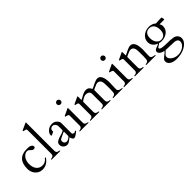

<svg xmlns="http://www.w3.org/2000/svg" viewBox="118 -1973 3455 3455"><g transform="rotate(-45 1845.5 -245.5)"><path d="M411 -111C410 -111 408 -110 405 -106C402 -104 399 -100 395 -95C372 -67 336 -41 287 -41C258 -41 234 -46 214 -57C157 -87 128 -148 128 -234C128 -318 166 -385 224 -414C238 -419 252 -422 267 -422C275 -422 282 -420 288 -418C301 -411 314 -402 322 -391C338 -378 350 -360 378 -360C401 -360 417 -369 417 -394C417 -397 416 -400 415 -403C404 -436 366 -452 324 -452C312 -453 301 -453 290 -453C123 -453 44 -363 44 -193C44 -134 65 -82 95 -50C125 -14 170 13 231 13C320 13 379 -34 419 -91C420 -92 421 -94 422 -96V-101C422 -106 416 -111 411 -111Z M670 -19C640 -23 618 -38 618 -74V-792C617 -799 614 -803 609 -803C608 -803 607 -803 606 -802L602 -800L477 -742C474 -740 472 -738 472 -736C470 -735 470 -733 470 -732C470 -725 473 -724 477 -722C503 -715 541 -716 541 -683V-74C541 -39 518 -23 488 -19C480 -18 466 -15 466 -8C466 -3 468 -1 471 0H688C691 -1 693 -3 693 -8C693 -15 679 -18 670 -19Z M1060 -81V-338C1060 -353 1056 -368 1050 -382C1027 -422 989 -453 927 -453C878 -453 838 -434 812 -408C790 -389 769 -358 769 -322C769 -319 770 -315 770 -312C772 -308 774 -306 777 -306C788 -310 805 -316 817 -322C827 -327 843 -334 849 -340L848 -342V-348C847 -351 847 -353 847 -355V-359C847 -391 868 -406 888 -416C896 -418 902 -419 908 -419C921 -419 932 -416 941 -412C965 -396 984 -373 984 -334V-240C984 -238 984 -236 982 -234C982 -231 978 -229 973 -226C951 -214 935 -205 906 -198C876 -191 852 -183 832 -175C792 -157 758 -140 758 -87C758 -72 761 -58 767 -46C783 -15 816 12 861 12C895 12 909 -5 934 -20C947 -30 963 -41 982 -56C983 -56 984 -54 984 -52C986 -48 987 -44 988 -39C996 -18 1006 13 1035 13C1061 13 1074 -1 1094 -12C1105 -20 1118 -29 1134 -41C1142 -45 1144 -49 1144 -60V-66C1143 -68 1142 -69 1139 -69C1137 -69 1135 -68 1133 -66C1123 -61 1115 -53 1099 -53C1080 -53 1060 -63 1060 -81ZM835 -97C835 -112 837 -122 843 -130L852 -139C856 -142 860 -145 865 -148L978 -201C979 -202 979 -202 980 -202C983 -201 984 -199 984 -196V-97C984 -90 980 -82 974 -75C955 -59 926 -37 894 -37C877 -37 863 -44 854 -54C843 -63 835 -78 835 -97Z M1190 0H1408C1411 -1 1413 -3 1413 -8C1413 -15 1399 -18 1390 -19C1360 -23 1337 -39 1337 -74V-441C1337 -449 1334 -453 1329 -453C1328 -453 1327 -453 1326 -452L1322 -450L1197 -391C1194 -390 1192 -388 1192 -386C1190 -384 1190 -382 1190 -381C1190 -378 1190 -376 1192 -374C1214 -363 1261 -367 1261 -333V-74C1261 -39 1237 -23 1208 -19C1199 -18 1185 -15 1185 -8C1185 -3 1187 -1 1190 0ZM1294 -590C1319 -590 1339 -613 1339 -638C1339 -657 1325 -677 1310 -682C1305 -686 1299 -687 1293 -687C1263 -687 1241 -667 1241 -638C1241 -608 1264 -590 1294 -590Z M1458 -8C1457 -3 1459 -1 1462 0H1680C1683 -1 1685 -3 1685 -8C1685 -17 1672 -18 1662 -20C1654 -20 1646 -23 1639 -26C1621 -33 1609 -49 1609 -76V-336C1621 -350 1646 -364 1665 -374C1682 -384 1707 -396 1729 -396C1792 -396 1823 -370 1823 -319V-76C1823 -61 1820 -50 1815 -42C1805 -30 1789 -20 1770 -20C1760 -17 1748 -18 1748 -8C1747 -3 1749 -1 1752 0H1970C1973 -1 1975 -3 1975 -8C1975 -17 1962 -18 1952 -20C1944 -20 1936 -23 1929 -26C1911 -33 1899 -49 1899 -76V-339C1901 -345 1906 -351 1912 -353C1946 -369 1969 -377 1997 -390C2011 -393 2018 -396 2030 -396C2104 -396 2114 -329 2114 -257C2114 -236 2114 -218 2115 -201V-154C2115 -127 2113 -102 2111 -80C2111 -65 2108 -53 2103 -44C2094 -32 2078 -20 2059 -20C2049 -18 2036 -17 2036 -8C2036 -3 2038 -1 2041 0H2276C2279 -1 2281 -3 2281 -8C2281 -11 2279 -14 2276 -15C2253 -23 2223 -20 2207 -36C2195 -44 2187 -57 2187 -76V-104C2187 -157 2192 -197 2192 -247C2192 -259 2191 -272 2191 -288C2186 -320 2184 -351 2173 -376C2162 -416 2132 -453 2083 -453C2078 -453 2074 -453 2069 -452C2064 -452 2059 -451 2053 -450C2037 -445 2022 -439 2005 -432C1972 -415 1940 -403 1904 -382C1902 -382 1900 -381 1897 -381C1894 -381 1889 -385 1888 -388L1884 -392C1883 -394 1882 -395 1882 -396C1865 -429 1842 -453 1791 -453C1758 -453 1731 -440 1705 -430C1677 -414 1649 -399 1620 -383C1617 -382 1615 -381 1613 -381C1610 -381 1609 -382 1609 -384V-465C1609 -473 1606 -477 1601 -477C1600 -477 1599 -477 1598 -476L1594 -474L1469 -415C1466 -414 1465 -412 1463 -410C1463 -408 1462 -406 1462 -405C1462 -402 1463 -400 1463 -398C1465 -398 1466 -397 1468 -396C1475 -394 1483 -392 1490 -390C1510 -387 1533 -380 1533 -356V-75C1533 -60 1530 -49 1525 -42C1515 -30 1499 -20 1480 -20C1470 -17 1458 -18 1458 -8Z M2316 0H2534C2537 -1 2539 -3 2539 -8C2539 -15 2525 -18 2516 -19C2486 -23 2463 -39 2463 -74V-441C2463 -449 2460 -453 2455 -453C2454 -453 2453 -453 2452 -452L2448 -450L2323 -391C2320 -390 2318 -388 2318 -386C2316 -384 2316 -382 2316 -381C2316 -378 2316 -376 2318 -374C2340 -363 2387 -367 2387 -333V-74C2387 -39 2363 -23 2334 -19C2325 -18 2311 -15 2311 -8C2311 -3 2313 -1 2316 0ZM2420 -590C2445 -590 2465 -613 2465 -638C2465 -657 2451 -677 2436 -682C2431 -686 2425 -687 2419 -687C2389 -687 2367 -667 2367 -638C2367 -608 2390 -590 2420 -590Z M2588 -8C2588 -3 2590 -1 2593 0H2811C2814 -1 2816 -3 2816 -8C2816 -17 2803 -18 2793 -20C2785 -20 2777 -23 2769 -26C2752 -33 2740 -49 2740 -76V-339C2741 -342 2742 -345 2745 -348C2763 -360 2791 -371 2805 -376C2827 -386 2845 -396 2871 -396C2944 -396 2955 -329 2955 -257V-201C2956 -184 2956 -169 2956 -154C2956 -127 2954 -102 2952 -80C2952 -45 2932 -20 2899 -20C2889 -18 2876 -17 2876 -8C2876 -3 2878 -1 2881 0H3117C3120 -1 3122 -3 3122 -8C3122 -16 3112 -16 3104 -18C3066 -26 3028 -30 3028 -76V-104C3028 -156 3033 -196 3033 -247C3033 -259 3033 -272 3031 -288C3031 -319 3022 -351 3015 -376C3004 -404 2990 -429 2965 -442C2954 -450 2940 -453 2924 -453C2919 -453 2915 -453 2910 -452C2905 -452 2900 -451 2894 -450C2877 -444 2865 -439 2845 -432C2835 -426 2821 -420 2806 -413C2790 -406 2770 -393 2747 -384H2744C2742 -384 2741 -386 2740 -389V-465C2740 -473 2737 -477 2732 -477C2731 -477 2730 -477 2729 -476L2725 -474L2600 -415C2597 -414 2595 -412 2595 -410C2593 -408 2593 -406 2593 -405C2593 -402 2593 -400 2595 -398C2618 -387 2664 -391 2664 -356V-76C2664 -61 2661 -50 2655 -42C2645 -30 2630 -20 2611 -20C2601 -18 2588 -17 2588 -8Z M3397 -454C3367 -454 3339 -449 3314 -440C3249 -414 3187 -361 3187 -271C3187 -193 3238 -147 3301 -123C3290 -115 3278 -108 3264 -104C3231 -90 3179 -81 3179 -35C3179 -25 3182 -15 3187 -6C3207 24 3246 47 3293 50C3279 67 3265 81 3249 92C3223 113 3197 131 3177 155C3169 166 3165 181 3165 198C3165 213 3169 227 3177 240C3184 254 3195 266 3211 276C3241 300 3293 312 3349 312C3480 312 3579 269 3639 200C3657 176 3674 149 3674 114C3674 48 3629 3 3567 -4C3524 -12 3480 -13 3422 -13C3362 -14 3319 -17 3291 -24C3265 -31 3251 -41 3251 -56C3251 -63 3254 -69 3259 -74C3277 -89 3307 -100 3324 -117C3329 -115 3334 -113 3339 -112L3351 -109C3355 -108 3359 -108 3364 -108C3369 -107 3374 -107 3379 -107C3412 -107 3441 -112 3467 -122C3530 -146 3588 -196 3588 -280C3588 -309 3579 -331 3567 -349H3675C3685 -349 3688 -350 3688 -359C3688 -366 3687 -373 3687 -380C3684 -389 3683 -404 3677 -410C3674 -411 3669 -412 3662 -412C3615 -412 3576 -406 3531 -406C3498 -435 3457 -454 3397 -454ZM3532 64C3576 68 3613 88 3613 135C3613 154 3607 172 3597 190C3560 239 3500 277 3416 277C3365 277 3322 261 3291 238C3267 221 3239 193 3239 158C3239 133 3252 117 3265 104C3282 87 3300 74 3317 55C3322 56 3331 56 3343 57C3367 59 3398 60 3425 60C3441 61 3456 61 3470 62C3492 62 3515 64 3532 64ZM3382 -431C3469 -431 3507 -360 3507 -270C3507 -191 3471 -130 3393 -130C3370 -130 3351 -135 3335 -146C3293 -175 3267 -225 3267 -294C3267 -375 3305 -431 3382 -431Z"/></g></svg>

Font: fbb
Style: Regular
Weight: 400
Designer: David J. Perry, Michael Sharpe
Version: Version 1.045